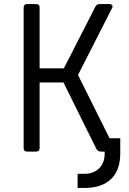

<svg xmlns="http://www.w3.org/2000/svg" viewBox="-20 -750 640 950"><path d="M115 0Q97 0 97 -18V-712Q97 -730 115 -730H158Q176 -730 176 -712V-412H296L452 -717Q458 -730 473 -730H521Q531 -730 535 -724Q539 -718 534 -709L366 -379L522 -66H575V9Q575 92 529.5 136Q484 180 398 180H364V110H398Q443 110 470.5 83Q498 56 498 9V0H478Q464 0 457 -13L294 -342H176V-18Q176 0 158 0Z"/></svg>

Font: Pitagon Sans Mono Light
Style: Regular
Weight: 300
Monospace: yes
Designer: Travis Tran
Foundry: Pitagon
Version: Version 1.001; ttfautohint (v1.8.4.7-5d5b);gftools[0.9.26]